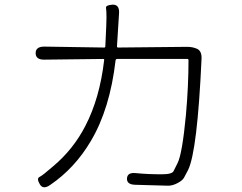

<svg xmlns="http://www.w3.org/2000/svg" viewBox="-20 -794 1040 824"><path d="M195 0Q165 21 151 -3Q136 -28 149.5 -34.5Q163 -41 210 -82Q295 -154 346 -253Q408 -372 427 -536Q428 -541 423 -541L169 -538Q133 -538 133 -566Q133 -594 170 -594L427 -590Q432 -590 432 -595L436 -682Q437 -700 437 -718Q437 -748 435 -760Q433 -772 463 -774Q493 -775 491 -738L482 -595Q482 -590 487 -590L784 -593Q807 -593 827 -584Q846 -574 845 -543Q827 -145 787 -64Q779 -48 770 -32Q764 -20 742.5 -8.5Q721 3 702 3Q684 3 666 2L560 -1Q523 -2 525 -29Q527 -55 563 -51Q614 -46 674 -46Q719 -46 725 -60Q733 -77 742 -94Q762 -133 778 -301Q789 -426 789 -536Q789 -541 784 -541H483Q477 -541 476 -535Q452 -327 370 -189Q301 -72 195 0Z"/></svg>

Font: Resource Han Rounded KR Light
Style: Regular
Weight: 300
Designer: Cyano Hao (round all glyphs); Ryoko NISHIZUKA 西塚涼子 (kana, bopomofo & ideographs); Paul D. Hunt (Latin, Greek & Cyrillic)
Foundry: Cyano Hao
Version: 0.990